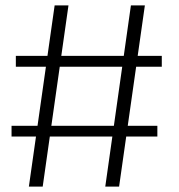

<svg xmlns="http://www.w3.org/2000/svg" viewBox="-20 -695 667 715"><path d="M372 0H423.5L519.5 -675H467.5ZM23 -186.5H566V-226.5H23ZM87.5 0H139L235 -675H183.5ZM39 -446.5H582.5V-487H39Z"/></svg>

Font: Anybody SemiExpanded Light
Style: Regular
Weight: 300
Width: 6
Version: Version 1.113;gftools[0.9.25]